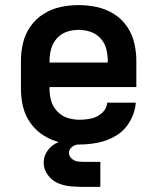

<svg xmlns="http://www.w3.org/2000/svg" viewBox="-20 -558 616 752"><path d="M291 8Q329 8 367 0Q405 -8 437.5 -28.5Q470 -49 489.5 -83.5Q509 -118 512 -156H400Q398 -132 379.5 -115.5Q361 -99 337.5 -94Q314 -89 291 -89Q267 -89 244 -96.5Q221 -104 204 -122Q187 -140 180.5 -163Q174 -186 174 -210V-217H514V-320Q514 -356 505.5 -391Q497 -426 476.5 -455.5Q456 -485 425 -504Q394 -523 359 -530.5Q324 -538 288 -538Q252 -538 217 -530.5Q182 -523 151.5 -504Q121 -485 100 -455.5Q79 -426 70.5 -391Q62 -356 62 -320V-210Q62 -174 70.5 -139Q79 -104 100.5 -74.5Q122 -45 153 -26Q184 -7 219.5 0.5Q255 8 291 8ZM402 -313H174V-320Q174 -344 180.5 -367Q187 -390 203 -408Q219 -426 241.5 -433.5Q264 -441 288 -441Q312 -441 334.5 -433.5Q357 -426 373.5 -408Q390 -390 396 -367Q402 -344 402 -320ZM312 174H373V76H313Q312 76 312 76Q312 76 311 76Q298 76 285 74.5Q272 73 261 63.5Q250 54 250 41Q250 27 262 17.5Q274 8 288 8V-15Q265 -15 242 -11Q219 -7 198 4Q177 15 164 35.5Q151 56 151 79Q151 105 167.5 127.5Q184 150 208.5 160Q233 170 259.5 172Q286 174 312 174Z"/></svg>

Font: Iosevka Sparkle Semibold
Style: Regular
Weight: 600
Designer: Belleve Invis
Foundry: Belleve Invis
Version: Version 4.5.0; ttfautohint (v1.8.3)